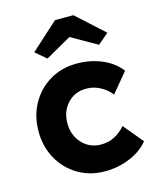

<svg xmlns="http://www.w3.org/2000/svg" viewBox="-117 -858 778 949"><g transform="rotate(-15 272.0 -383.0)"><path d="M303 10Q226 10 165.5 -26Q105 -62 70 -124.5Q35 -187 35 -265Q35 -344 70 -406.5Q105 -469 165.5 -505Q226 -541 303 -541Q374 -541 433 -515.5Q492 -490 526 -445L443 -345Q423 -372 389 -390.5Q355 -409 317 -409Q258 -409 220.5 -368.5Q183 -328 183 -266Q183 -226 200.5 -193.5Q218 -161 248.5 -142Q279 -123 317 -123Q356 -123 387 -139Q418 -155 443 -184L526 -84Q492 -41 431.5 -15.5Q371 10 303 10ZM171 -602 116 -649 256 -776H350L490 -649L435 -602L303 -677Z"/></g></svg>

Font: Readex Pro bold
Style: Bold
Weight: 700
Designer: Bonnie Shaver-Troup, Thomas Jockin
Foundry: Lexend
Version: Version 1.200; ttfautohint (v1.8.3)